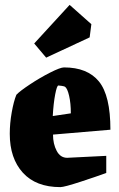

<svg xmlns="http://www.w3.org/2000/svg" viewBox="-20 -752 487 786"><path d="M20 -204Q20 -247 28 -292Q36 -337 47 -364Q61 -379 102.5 -406.5Q144 -434 185.5 -455Q227 -476 242 -476Q338 -476 385 -418.5Q432 -361 432 -221L197 -201Q197 -163 212 -134.5Q227 -106 255 -106L415 -114V-44Q380 -31 311.5 -8.5Q243 14 227 14Q127 14 73.5 -45Q20 -104 20 -204ZM270 -288Q270 -329 263 -359.5Q256 -390 246 -397Q242 -399 232.5 -400.5Q223 -402 219 -402Q213 -402 206 -366Q199 -330 196 -277ZM120 -574 265 -732 354 -653 347 -599 169 -516Z"/></svg>

Font: Grenze Black
Style: Regular
Weight: 900
Designer: Renata Polastri
Foundry: Omnibus-Type
Version: Version 1.002; ttfautohint (v1.8)